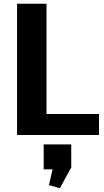

<svg xmlns="http://www.w3.org/2000/svg" viewBox="-20 -720 555 1024"><path d="M193 -112H508V0H71V-700H228V-25ZM360 50V173L299 284L241 267L279 102L339 183H213V50Z"/></svg>

Font: Pathway Extreme
Style: Bold
Weight: 700
Designer: Eduardo Rodriguez Tunni
Foundry: Eduardo Rodriguez Tunni
Version: Version 1.001;gftools[0.9.26]